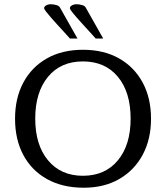

<svg xmlns="http://www.w3.org/2000/svg" viewBox="-20 -878 786 910"><path d="M377 11.7Q276.4 11.7 203.1 -29.1Q129.9 -69.8 90.6 -143.3Q51.3 -216.8 51.3 -315.4Q51.3 -413.1 90.6 -486.6Q129.9 -560.1 202.1 -601.1Q274.4 -642.1 373.5 -642.1Q472.2 -642.1 544.4 -601.1Q616.7 -560.1 656.2 -486.6Q695.8 -413.1 695.8 -315.4Q695.8 -218.3 656.5 -144.8Q617.2 -71.3 545.7 -29.8Q474.1 11.7 377 11.7ZM373 -44.9Q478 -44.9 538.6 -117.9Q599.1 -190.9 599.1 -315.4Q599.1 -441.4 538.6 -514.2Q478 -586.9 373 -586.9Q267.6 -586.9 207.3 -513.7Q147 -440.4 147 -315.9Q147 -190.9 207.8 -117.9Q268.6 -44.9 373 -44.9ZM347.2 -695.3H311.5Q299.3 -709.5 283.2 -726.8Q267.1 -744.1 250.7 -762.2Q234.4 -780.3 220.2 -796.4Q206.1 -812.5 197.5 -824Q189 -835.4 189 -839.4Q189 -844.7 193.6 -848.9Q198.2 -853 205.6 -855.5Q212.9 -857.9 219.7 -857.9Q232.9 -857.9 246.3 -854.2Q259.8 -850.6 264.2 -842.3ZM469.2 -695.3H433.6Q421.4 -709.5 405.3 -726.8Q389.2 -744.1 372.8 -762.2Q356.4 -780.3 342.3 -796.4Q328.1 -812.5 319.6 -824Q311 -835.4 311 -839.4Q311 -844.7 315.7 -848.9Q320.3 -853 327.6 -855.5Q335 -857.9 341.8 -857.9Q355 -857.9 368.4 -854.2Q381.8 -850.6 386.2 -842.3Z"/></svg>

Font: Kameron
Style: Regular
Weight: 400
Designer: Vernon Adams
Foundry: Vernon Adams
Version: Version 1.100